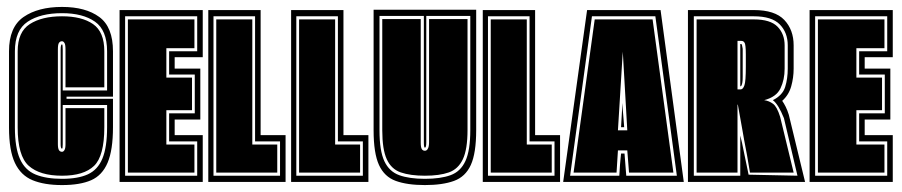

<svg xmlns="http://www.w3.org/2000/svg" viewBox="-20 -525 2604 554"><path d="M159 9Q108 9 74 -5Q40 -19 23 -55Q6 -91 6 -157V-377Q6 -447 48 -476Q90 -505 159 -505Q227 -505 266.5 -476Q306 -447 306 -377V-246H172V-240H306V-158Q306 -92 290.5 -55.5Q275 -19 243 -5Q211 9 159 9ZM159 -9Q205 -9 233.5 -22Q262 -35 275.5 -67.5Q289 -100 289 -158V-222H161V-109Q161 -96 159 -96Q155 -96 155 -109V-382Q155 -397 159 -397Q161 -397 161 -382V-264H289V-377Q289 -438 254 -462.5Q219 -487 159 -487Q97 -487 60 -462.5Q23 -438 23 -377V-157Q23 -99 37.5 -66.5Q52 -34 82.5 -21.5Q113 -9 159 -9ZM159 -18Q95 -18 63 -46.5Q31 -75 31 -157V-377Q31 -433 66 -455.5Q101 -478 159 -478Q216 -478 248.5 -455.5Q281 -433 281 -377V-273H169V-382Q169 -397 166 -401Q163 -406 159 -406Q153 -406 150 -401Q147 -397 147 -382V-109Q147 -97 150 -92Q153 -87 159 -87Q163 -87 166 -92Q169 -97 169 -109V-213H281V-158Q281 -75 251.5 -46.5Q222 -18 159 -18Z M325 0V-496H565V-360H484V-327H558V-180H484V-135H565V0ZM341 -18H549V-117H468V-198H542V-310H468V-377H549V-478H341ZM349 -27V-469H541V-386H460V-301H534V-207H460V-108H541V-27Z M581 0V-496H732V-135H804V0ZM596 -18H788V-117H716V-478H596ZM604 -27V-469H708V-108H780V-27Z M820 0V-496H971V-135H1043V0ZM835 -18H1027V-117H955V-478H835ZM843 -27V-469H947V-108H1019V-27Z M1206 9Q1155 9 1122 -3Q1089 -15 1073.5 -49Q1058 -83 1058 -149V-497H1354V-150Q1354 -83 1338.5 -49Q1323 -15 1290 -3Q1257 9 1206 9ZM1206 -9Q1251 -9 1280 -19.5Q1309 -30 1323 -60.5Q1337 -91 1337 -150V-479H1210V-114Q1210 -99 1206 -99Q1203 -99 1203 -114V-479H1075V-149Q1075 -90 1089 -60Q1103 -30 1132 -19.5Q1161 -9 1206 -9ZM1206 -18Q1164 -18 1136.5 -27.5Q1109 -37 1096 -65.5Q1083 -94 1083 -149V-470H1194V-114Q1194 -100 1197 -95Q1200 -90 1206 -90Q1211 -90 1214 -95Q1218 -101 1218 -114V-470H1329V-150Q1329 -94 1315.5 -65.5Q1302 -37 1275 -27.5Q1248 -18 1206 -18Z M1373 0V-496H1524V-135H1596V0ZM1388 -18H1580V-117H1508V-478H1388ZM1396 -27V-469H1500V-108H1572V-27Z M1605 0 1674 -496H1886L1953 0ZM1625 -18H1767L1769 -50Q1770 -58 1770.5 -66.5Q1771 -75 1772 -82H1782L1787 -18H1933L1871 -478H1688ZM1635 -27 1696 -469H1863L1923 -27H1795L1790 -91H1763L1759 -27ZM1763 -149H1790L1777 -376ZM1772 -158 1776 -228Q1776 -223 1777 -208Q1778 -193 1779.5 -178Q1781 -163 1781 -158Z M1965 0V-496H2155Q2216 -496 2243 -467.5Q2270 -439 2270 -394V-327Q2270 -301 2263 -276Q2256 -251 2237 -234Q2242 -227 2247 -217Q2252 -207 2256 -194L2303 0ZM1982 -18H2116V-134L2121 -113Q2123 -103 2125 -93.5Q2127 -84 2129 -74L2140 -21L2281 -18L2242 -184Q2226 -224 2210 -236Q2238 -250 2245.5 -274Q2253 -298 2253 -327V-394Q2253 -431 2230 -454.5Q2207 -478 2155 -478H1982ZM1990 -27V-469H2155Q2203 -469 2223.5 -448Q2244 -427 2244 -394V-327Q2244 -295 2232 -270Q2220 -245 2185 -236Q2199 -234 2210.5 -225.5Q2222 -217 2231 -188L2270 -27H2144Q2140 -53 2135.5 -77Q2131 -101 2127 -122Q2126 -129 2123 -145Q2120 -161 2117 -178.5Q2114 -196 2111.5 -209Q2109 -222 2109 -223H2108V-27ZM2108 -267H2117Q2124 -267 2128 -279Q2132 -290 2132 -333Q2132 -353 2132 -368Q2132 -383 2131 -391Q2130 -407 2119 -407H2108ZM2116 -276V-398H2119Q2121 -398 2123 -384V-333Q2123 -315 2123 -303.5Q2123 -292 2122 -287Q2120 -276 2117 -276Z M2316 0V-496H2556V-360H2475V-327H2549V-180H2475V-135H2556V0ZM2332 -18H2540V-117H2459V-198H2533V-310H2459V-377H2540V-478H2332ZM2340 -27V-469H2532V-386H2451V-301H2525V-207H2451V-108H2532V-27Z"/></svg>

Font: Alumni Sans Collegiate One SC
Style: Regular
Weight: 400
Designer: Robert E. Leuschke
Foundry: Robert E. Leuschke
Version: Version 1.100